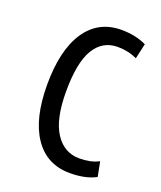

<svg xmlns="http://www.w3.org/2000/svg" viewBox="-108 -606 577 687"><g transform="rotate(20 180.5 -262.5)"><path d="M238 10Q150 10 102 -60.5Q54 -131 54 -260Q54 -392 102 -463.5Q150 -535 238 -535Q291 -535 333 -515L320 -457Q286 -473 246 -473Q188 -473 157 -421.5Q126 -370 126 -260Q126 -155 160 -103Q194 -51 252 -51Q272 -51 290 -54.5Q308 -58 326 -67L337 -11Q316 0 291.5 5Q267 10 238 10Z"/></g></svg>

Font: Ubuntu Sans Condensed
Style: Regular
Weight: 400
Width: 3
Designer: Dalton Maag Ltd
Foundry: Dalton Maag Ltd
Version: Version 1.006; ttfautohint (v1.8.4.7-5d5b)